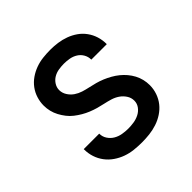

<svg xmlns="http://www.w3.org/2000/svg" viewBox="-145 -655 789 789"><g transform="rotate(-45 250.0 -260.0)"><path d="M249 8Q226 8 203.5 5.5Q181 3 160 -4.5Q139 -12 120 -25Q101 -38 87.5 -56Q74 -74 67 -95.5Q60 -117 60 -140V-142H150V-141Q150 -124 159.5 -109.5Q169 -95 183.5 -86.5Q198 -78 215 -75Q232 -72 249 -72Q265 -72 281.5 -74.5Q298 -77 313 -84.5Q328 -92 338 -105.5Q348 -119 348 -136Q348 -153 338.5 -167.5Q329 -182 315 -191.5Q301 -201 284.5 -206Q268 -211 251.5 -214.5Q235 -218 219 -222.5Q203 -227 187 -233.5Q171 -240 156.5 -248.5Q142 -257 128.5 -267.5Q115 -278 104.5 -291.5Q94 -305 86 -320Q78 -335 74 -351.5Q70 -368 70 -385Q70 -406 76.5 -427Q83 -448 96 -465.5Q109 -483 127 -495.5Q145 -508 165.5 -515.5Q186 -523 208 -525.5Q230 -528 251 -528Q273 -528 294.5 -525Q316 -522 336.5 -514.5Q357 -507 375 -494.5Q393 -482 406 -464Q419 -446 425.5 -425Q432 -404 432 -382V-380H342V-381Q342 -397 334 -411Q326 -425 312.5 -433.5Q299 -442 283 -445Q267 -448 251 -448Q236 -448 220 -445.5Q204 -443 190.5 -435Q177 -427 168.5 -413.5Q160 -400 160 -385Q160 -368 169.5 -353Q179 -338 193 -328.5Q207 -319 223 -314Q239 -309 255.5 -305.5Q272 -302 288.5 -297.5Q305 -293 320.5 -286.5Q336 -280 351 -271.5Q366 -263 379 -252.5Q392 -242 403 -229Q414 -216 422 -201Q430 -186 434 -169.5Q438 -153 438 -136Q438 -113 430.5 -91.5Q423 -70 409.5 -53Q396 -36 377 -23.5Q358 -11 336.5 -4Q315 3 293 5.5Q271 8 249 8Z"/></g></svg>

Font: Iosevka Term Medium
Style: Regular
Weight: 500
Monospace: yes
Designer: Belleve Invis
Foundry: Belleve Invis
Version: Version 26.3.1